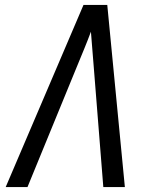

<svg xmlns="http://www.w3.org/2000/svg" viewBox="-20 -755 640 775"><path d="M3 0 317 -735H413L484 0H397L358 -490Q355 -524 352.5 -558Q350 -592 347 -627Q334 -592 320 -558Q306 -524 292 -490L91 0Z"/></svg>

Font: Iosevka SS04 Extended Oblique
Style: Regular
Weight: 400
Width: 7
Italic angle: -9°
Monospace: yes
Designer: Belleve Invis
Foundry: Belleve Invis
Version: Version 19.0.0; ttfautohint (v1.8.4)